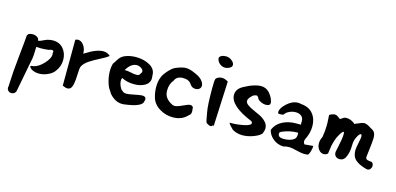

<svg xmlns="http://www.w3.org/2000/svg" viewBox="-71 -1067 3449 1671"><g transform="rotate(15 1653.5 -231.5)"><path d="M36 124Q36 122 37 120Q38 118 38 116L40 71Q42 -5 58 -158.5Q74 -312 76 -347Q80 -378 124 -378Q146 -378 163 -368Q180 -358 182 -342V-341V-340Q182 -336 186 -336Q192 -336 207 -342Q222 -348 236 -355Q250 -362 254 -363Q284 -372 308 -372Q368 -372 403 -331Q438 -290 438 -231Q438 -172 402 -125Q384 -98 344 -79.5Q304 -61 263 -61Q222 -61 192 -81Q176 -94 176 -102Q176 -111 202 -111Q248 -121 292 -169Q336 -217 336 -252Q336 -258 334 -264Q336 -272 336 -277Q336 -289 322 -289H316L302 -286L296 -283Q256 -278 222 -278Q206 -278 182 -280Q182 -264 181 -246Q180 -228 180 -221Q180 -214 179 -201.5Q178 -189 176 -174Q174 -159 168 -134L118 128Q116 145 104 155Q92 165 76 165Q60 165 48 154Q36 143 36 124Z M492 -14 494 -427Q504 -434 518 -434Q548 -434 570 -403Q592 -372 592 -333V-328Q694 -394 756 -394Q794 -394 820 -369Q796 -349 747 -324.5Q698 -300 657 -273.5Q616 -247 600 -215Q592 -199 591 -142.5Q590 -86 580 -43.5Q570 -1 536 -1Q518 -1 492 -14Z M855 -243Q855 -282 865 -313Q873 -322 886 -344Q899 -366 912 -378.5Q925 -391 945 -400Q991 -419 1045 -419Q1117 -419 1170 -388.5Q1223 -358 1223 -304V-297Q1225 -290 1225 -276Q1225 -233 1185 -209.5Q1145 -186 1087 -186Q1023 -186 975 -212Q969 -204 969 -187Q969 -162 982 -134.5Q995 -107 1009 -102Q1019 -89 1045 -89Q1065 -89 1115 -99.5Q1165 -110 1183 -110Q1217 -110 1217 -85Q1217 -76 1213 -65Q1209 -14 1047 6Q1043 7 1033 7Q989 7 952 -20Q915 -47 903 -75Q883 -98 869 -146.5Q855 -195 855 -243ZM977 -284H979H987Q1007 -284 1035 -277.5Q1063 -271 1081 -271H1089Q1113 -272 1117 -287Q1129 -300 1129 -312Q1129 -328 1109 -340.5Q1089 -353 1071 -353Q1017 -353 977 -284Z M1280 -217Q1280 -289 1314 -336.5Q1348 -384 1386 -410Q1434 -433 1476 -439Q1516 -444 1576 -416Q1628 -394 1648 -364Q1662 -343 1662 -326Q1662 -307 1648 -296Q1634 -285 1614 -285Q1582 -285 1564 -313Q1542 -349 1488 -349Q1430 -349 1412 -304Q1380 -267 1380 -208Q1380 -168 1400 -143Q1420 -118 1450 -103Q1462 -95 1478 -95Q1500 -95 1546 -117Q1592 -139 1608 -139Q1624 -139 1634 -126Q1634 -125 1636 -110Q1638 -95 1638 -88Q1638 -59 1618 -49Q1570 5 1488 5Q1422 5 1366 -29.5Q1310 -64 1294 -120Q1280 -166 1280 -217Z M1741 -602Q1754 -628 1801 -628Q1828 -628 1852 -609Q1876 -590 1876 -570Q1876 -548 1846 -537Q1830 -530 1816 -530Q1785 -530 1762.5 -551.5Q1740 -573 1740 -601Q1740 -602 1741 -602ZM1759 -410Q1762 -421 1779 -430Q1795 -438 1814 -438Q1841 -438 1869 -420Q1871 -419 1870 -418L1852 -18Q1852 -16 1850 -16Q1848 -16 1845 -17H1844Q1843 -17 1843 -17Q1840 -16 1835 -10Q1827 -2 1808 -11Q1790 -19 1784 -26V-27Q1779 -35 1766 -113Q1754 -167 1754 -328Q1754 -398 1759 -410Z M1952 -322Q1952 -377 2012 -408Q2044 -425 2061 -432.5Q2078 -440 2107.5 -448.5Q2137 -457 2160 -457Q2205 -457 2235 -426Q2269 -389 2279 -346Q2280 -343 2280 -337Q2280 -310 2243 -310Q2218 -310 2192 -323Q2166 -336 2162 -354Q2152 -368 2143 -368Q2137 -368 2116 -360Q2075 -326 2075 -301Q2075 -283 2097.5 -266.5Q2120 -250 2152 -236.5Q2184 -223 2215.5 -207Q2247 -191 2269.5 -166.5Q2292 -142 2292 -111Q2292 -89 2280 -62Q2262 -39 2211 -20Q2160 -1 2111 -1Q2092 -1 2070 -6Q2048 -12 2035.5 -18Q2023 -24 2020 -27L1992 -56Q1978 -72 1979 -78H1992Q2046 -78 2106 -90.5Q2166 -103 2166 -124Q2166 -132 2157 -140Q1952 -224 1952 -322Z M2340 -111Q2363 -166 2416.5 -194Q2470 -222 2539 -222H2583L2581 -237Q2582 -242 2582 -252Q2582 -284 2562 -299.5Q2542 -315 2511 -315Q2482 -315 2454 -302Q2426 -289 2414 -268Q2407 -263 2382 -263Q2370 -263 2366.5 -265.5Q2363 -268 2363 -278Q2363 -313 2411 -356.5Q2459 -400 2510 -400Q2525 -400 2537 -396Q2608 -391 2645 -346Q2682 -301 2682 -234Q2682 -171 2650 -109Q2646 -100 2646 -90Q2646 -76 2656 -64L2733 -71V-68Q2734 -66 2734 -65Q2734 -46 2724 -15.5Q2714 15 2704 15H2703Q2685 17 2677 17Q2649 17 2604 5Q2559 -7 2534 -7Q2507 -7 2482 1Q2430 -1 2390 -33Q2350 -65 2340 -111ZM2417 -99Q2417 -63 2467 -63Q2531 -63 2563 -90Q2578 -104 2578 -132Q2578 -143 2577 -149H2575Q2574 -148 2572 -148Q2505 -148 2438 -120Q2417 -111 2417 -99Z M2775 -107Q2775 -136 2791 -167Q2801 -225 2801 -271Q2801 -276 2801 -284Q2801 -292 2801 -297L2797 -367L2813 -376Q2831 -384 2845 -384Q2863 -384 2879 -370L2897 -357L2917 -369Q2929 -381 2951 -381Q2975 -381 3000 -369Q3025 -357 3027 -348Q3031 -349 3050 -357.5Q3069 -366 3086 -372Q3103 -378 3113 -378Q3117 -378 3119 -377Q3141 -375 3177 -350Q3203 -339 3213 -321Q3223 -303 3223 -274Q3223 -265 3222 -254Q3221 -243 3220 -227Q3219 -211 3217 -200Q3215 -172 3210 -139.5Q3205 -107 3205 -98Q3205 -85 3212 -79Q3219 -73 3237 -71L3263 -67Q3277 -56 3277 -36Q3277 -20 3267 -7.5Q3257 5 3241 5Q3237 5 3229 3Q3165 -14 3131 -43.5Q3097 -73 3097 -130Q3097 -146 3107 -195Q3117 -244 3117 -256Q3117 -277 3107 -277Q3095 -277 3077 -242Q3059 -207 3059 -170Q3059 -87 3029 -41Q3013 -19 2983 -19Q2963 -19 2949 -31.5Q2935 -44 2935 -66Q2935 -76 2939 -91Q2939 -94 2946 -124.5Q2953 -155 2958 -187.5Q2963 -220 2963 -238Q2963 -258 2957 -258Q2947 -258 2927 -224Q2909 -196 2899 -163.5Q2889 -131 2885 -110Q2881 -89 2875 -40Q2859 -26 2839 -26Q2813 -26 2794 -49.5Q2775 -73 2775 -107Z"/></g></svg>

Font: NaniFont Regular
Style: Regular
Weight: 400
Designer: Nanigashitei
Version: Version 1.036